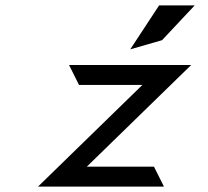

<svg xmlns="http://www.w3.org/2000/svg" viewBox="-20 -692 772 712"><path d="M581 -543 702 -672H570L463 -509ZM551 -74H302L689 -451H236L273 -377H508L121 0H588Z"/></svg>

Font: Charger Monospace
Style: Regular
Weight: 400
Designer: Jasper
Foundry: Cannot Into Space Fonts
Version: Version 0.980